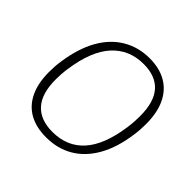

<svg xmlns="http://www.w3.org/2000/svg" viewBox="-187 -937 1132 1132"><g transform="rotate(45 379.5 -371.0)"><path d="M343 10Q260 10 202 -22.5Q144 -55 113.5 -119Q83 -183 83 -275Q83 -298 84.5 -321.5Q86 -345 90 -370Q108 -494 156 -579Q204 -664 278.5 -708Q353 -752 446 -752Q528 -752 586 -718.5Q644 -685 674.5 -620.5Q705 -556 705 -461Q705 -439 703.5 -415.5Q702 -392 698 -366Q681 -244 633 -160Q585 -76 511.5 -33Q438 10 343 10ZM347 -39Q469 -39 542.5 -121Q616 -203 640 -371Q644 -399 645.5 -423.5Q647 -448 647 -470Q647 -588 596 -645.5Q545 -703 445 -703Q325 -703 249 -619.5Q173 -536 149 -366Q145 -341 143.5 -317Q142 -293 142 -272Q142 -155 194 -97Q246 -39 347 -39Z"/></g></svg>

Font: Libre Franklin Thin ExtraLight
Style: Italic
Weight: 250
Italic angle: -8°
Version: Version 3.000